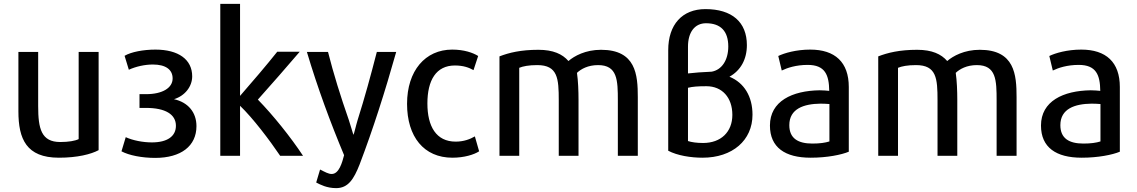

<svg xmlns="http://www.w3.org/2000/svg" viewBox="-20 -800 5870 991"><path d="M489 -25C450 -4 380 14 284 14C116 14 75 -83 75 -225V-532H177V-252C177 -136 193 -67 291 -67C334 -67 368 -73 386 -82V-532H489Z M994 -149C994 -46 914 15 781 15C713 15 646 2 607 -19L629 -92C666 -75 718 -65 764 -65C843 -65 888 -96 888 -151C888 -210 833 -243 734 -243H700V-314H734C818 -314 871 -346 871 -395C871 -441 835 -467 769 -467C728 -467 682 -457 645 -440L623 -512C657 -532 720 -544 782 -544C901 -544 972 -493 972 -406C972 -353 934 -305 878 -288C951 -272 994 -220 994 -149Z M1544 4H1426C1372 -76 1285 -191 1219 -254V4H1117V-780H1219V-305C1281 -376 1357 -465 1411 -533H1527C1462 -457 1380 -363 1311 -286C1389 -206 1480 -93 1544 4Z M2025 -532C1967 -326 1905 -132 1836 49C1806 125 1777 171 1715 171C1667 171 1633 153 1612 142L1632 75C1658 88 1675 98 1692 98C1730 98 1746 39 1756 1C1686 -166 1619 -347 1564 -532H1673C1701 -421 1738 -302 1780 -182C1791 -149 1799 -119 1804 -104C1808 -109 1817 -152 1826 -181C1863 -298 1893 -408 1925 -532Z M2453 -19C2427 -2 2376 14 2315 14C2168 14 2081 -94 2081 -264C2081 -435 2175 -544 2314 -544C2375 -544 2421 -528 2448 -511C2444 -500 2428 -449 2424 -438C2401 -451 2372 -462 2328 -462C2231 -462 2186 -386 2186 -266C2186 -148 2231 -69 2332 -69C2374 -69 2407 -82 2431 -96Z M3272 4H3169V-281C3169 -386 3167 -464 3067 -464C3015 -464 2979 -444 2958 -424C2964 -383 2966 -330 2966 -285V4H2864V-282C2864 -395 2859 -464 2753 -464C2709 -464 2679 -458 2660 -450V4H2558V-509C2607 -528 2668 -543 2759 -543C2835 -543 2883 -521 2914 -485C2944 -511 3002 -543 3082 -543C3262 -543 3272 -415 3272 -298Z M3835 -567C3835 -494 3803 -436 3745 -404C3821 -373 3864 -302 3864 -208C3864 -76 3761 14 3606 14C3546 14 3476 3 3429 -22V-541C3429 -673 3501 -753 3621 -753C3758 -753 3835 -686 3835 -567ZM3760 -207C3760 -297 3707 -355 3626 -355C3582 -355 3556 -353 3531 -347V-72C3549 -66 3576 -62 3609 -62C3701 -62 3760 -119 3760 -207ZM3531 -421C3564 -425 3606 -428 3653 -430C3705 -439 3739 -489 3739 -560C3739 -639 3700 -680 3624 -680C3566 -680 3531 -634 3531 -559Z M4361 -17C4323 -1 4249 14 4164 14C4032 14 3954 -39 3954 -152C3954 -278 4069 -332 4211 -334C4230 -334 4249 -332 4260 -331C4259 -413 4239 -465 4149 -465C4089 -465 4044 -450 4015 -436L3997 -511C4028 -526 4089 -544 4162 -544C4290 -544 4361 -479 4361 -351ZM4261 -70V-263C4248 -264 4232 -265 4215 -265C4129 -264 4054 -239 4054 -154C4054 -85 4100 -59 4173 -59C4211 -59 4239 -63 4261 -70Z M5227 4H5124V-281C5124 -386 5122 -464 5022 -464C4970 -464 4934 -444 4913 -424C4919 -383 4921 -330 4921 -285V4H4819V-282C4819 -395 4814 -464 4708 -464C4664 -464 4634 -458 4615 -450V4H4513V-509C4562 -528 4623 -543 4714 -543C4790 -543 4838 -521 4869 -485C4899 -511 4957 -543 5037 -543C5217 -543 5227 -415 5227 -298Z M5760 -17C5722 -1 5648 14 5563 14C5431 14 5353 -39 5353 -152C5353 -278 5468 -332 5610 -334C5629 -334 5648 -332 5659 -331C5658 -413 5638 -465 5548 -465C5488 -465 5443 -450 5414 -436L5396 -511C5427 -526 5488 -544 5561 -544C5689 -544 5760 -479 5760 -351ZM5660 -70V-263C5647 -264 5631 -265 5614 -265C5528 -264 5453 -239 5453 -154C5453 -85 5499 -59 5572 -59C5610 -59 5638 -63 5660 -70Z"/></svg>

Font: Repo Medium
Style: Regular
Weight: 500
Designer: Stefan Peev
Foundry: Context Ltd
Version: Version 1.502